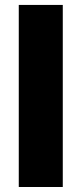

<svg xmlns="http://www.w3.org/2000/svg" viewBox="-20 -747 326 767"><path d="M230.8 -727.3H55V0H230.8Z"/></svg>

Font: TID UI Extra Bold
Style: Regular
Weight: 800
Designer: The TID Project Authors
Foundry: Bakken & Bæck
Version: Version 1.001;hotconv 1.0.109;makeotfexe 2.5.65596